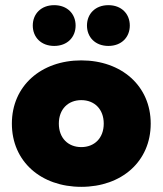

<svg xmlns="http://www.w3.org/2000/svg" viewBox="-20 -714 630 744"><path d="M295 10C451 10 564 -88 564 -235C564 -381 451 -480 295 -480C139 -480 26 -381 26 -235C26 -88 139 10 295 10ZM295 -144C244 -144 208 -179 208 -235C208 -291 244 -326 295 -326C346 -326 382 -291 382 -235C382 -179 346 -144 295 -144ZM190 -536C241 -536 273 -570 273 -615C273 -660 241 -694 190 -694C139 -694 107 -660 107 -615C107 -570 139 -536 190 -536ZM400 -536C451 -536 483 -570 483 -615C483 -660 451 -694 400 -694C349 -694 317 -660 317 -615C317 -570 349 -536 400 -536Z"/></svg>

Font: Gantari Black
Style: Regular
Weight: 900
Designer: Anugrah Pasau
Foundry: Lafontype
Version: Version 1.000